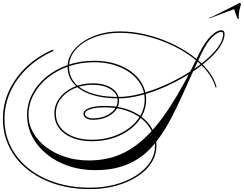

<svg xmlns="http://www.w3.org/2000/svg" viewBox="-107 -1036 1685 1327"><path d="M1271 -669Q1310 -748 1351.5 -787.5Q1393 -827 1421 -827Q1445 -827 1445 -802Q1445 -759 1411 -709.5Q1377 -660 1318 -610Q1259 -560 1184 -514.5Q1109 -469 1026.5 -433Q944 -397 863 -376.5Q782 -356 712 -356Q603 -356 524 -382.5Q445 -409 402.5 -458Q360 -507 360 -574Q360 -625 388 -669Q416 -713 466 -747Q516 -781 581 -800Q646 -819 721 -819Q809 -819 898 -798Q987 -777 1069 -740Q1151 -703 1218.5 -654Q1286 -605 1331 -548.5Q1376 -492 1390 -433L1383 -431Q1368 -489 1323 -544.5Q1278 -600 1211 -648Q1144 -696 1063.5 -732Q983 -768 895 -788.5Q807 -809 721 -809Q647 -809 583.5 -791Q520 -773 472 -741.5Q424 -710 397 -667.5Q370 -625 370 -575Q370 -476 460.5 -421Q551 -366 712 -366Q780 -366 859.5 -386.5Q939 -407 1020 -442Q1101 -477 1175.5 -521.5Q1250 -566 1308.5 -615Q1367 -664 1401 -711.5Q1435 -759 1435 -800Q1435 -816 1423 -816Q1399 -816 1362 -782Q1325 -748 1286 -667Q1238 -567 1197.5 -476Q1157 -385 1118.5 -303.5Q1080 -222 1039.5 -154Q999 -86 952.5 -31.5Q906 23 848 61Q790 99 717 119.5Q644 140 550 140Q451 140 366 111Q281 82 216.5 30Q152 -22 116 -91.5Q80 -161 80 -241Q80 -319 116 -387Q152 -455 215.5 -506.5Q279 -558 362.5 -587Q446 -616 542 -616Q647 -616 728.5 -581Q810 -546 856.5 -485Q903 -424 903 -346Q903 -286 874 -234.5Q845 -183 794 -143.5Q743 -104 675 -82Q607 -60 529 -60Q450 -60 391.5 -84Q333 -108 301 -151Q269 -194 269 -252Q269 -311 304 -358Q339 -405 399 -432.5Q459 -460 534 -460Q615 -460 665.5 -426.5Q716 -393 716 -340Q716 -303 692 -273Q668 -243 627 -225.5Q586 -208 534 -208Q506 -208 488 -219.5Q470 -231 470 -249Q470 -275 510.5 -289.5Q551 -304 616 -304Q722 -304 802.5 -268.5Q883 -233 928.5 -171Q974 -109 974 -27Q974 36 939 90Q904 144 841 184.5Q778 225 694.5 248Q611 271 514 271Q382 271 272 235Q162 199 81.5 134Q1 69 -43 -20.5Q-87 -110 -87 -216Q-87 -316 -45 -407.5Q-3 -499 74.5 -573Q152 -647 258 -693L263 -684Q160 -639 83.5 -566.5Q7 -494 -34.5 -403.5Q-76 -313 -76 -214Q-76 -110 -32.5 -23Q11 64 90 127.5Q169 191 277 226Q385 261 514 261Q609 261 690.5 239Q772 217 833.5 177.5Q895 138 929.5 85.5Q964 33 964 -27Q964 -105 919.5 -165.5Q875 -226 796.5 -260Q718 -294 617 -294Q553 -294 516.5 -281.5Q480 -269 480 -249Q480 -236 495.5 -227Q511 -218 534 -218Q583 -218 621.5 -234Q660 -250 683 -278Q706 -306 706 -341Q706 -389 657.5 -419.5Q609 -450 534 -450Q462 -450 404 -424Q346 -398 312.5 -353Q279 -308 279 -252Q279 -197 310 -156Q341 -115 397.5 -92.5Q454 -70 529 -70Q604 -70 670 -91.5Q736 -113 786 -151Q836 -189 864.5 -239Q893 -289 893 -346Q893 -421 847.5 -479.5Q802 -538 722.5 -572Q643 -606 542 -606Q449 -606 367 -577.5Q285 -549 223 -499Q161 -449 125.5 -382.5Q90 -316 90 -241Q90 -176 122.5 -119Q155 -62 212 -19Q269 24 344.5 48.5Q420 73 506 73Q576 73 638.5 59Q701 45 757 16Q813 -13 865.5 -57Q918 -101 968 -161Q1018 -221 1067.5 -297Q1117 -373 1167.5 -465.5Q1218 -558 1271 -669ZM1341 -909 1340 -913Q1355 -918 1385.5 -933.5Q1416 -949 1450.5 -966Q1485 -983 1512.5 -997Q1540 -1011 1549 -1016Q1558 -1016 1558 -1005Q1553 -990 1548 -967.5Q1543 -945 1543 -924Q1543 -920 1543 -916Q1543 -912 1544 -907Q1544 -905 1540 -905Q1538 -905 1535 -908Q1528 -924 1522 -939.5Q1516 -955 1512 -973Z"/></svg>

Font: Ballet 24pt
Style: Regular
Weight: 400
Designer: Maximiliano R. Sproviero
Foundry: Omnibus-Type
Version: Version 1.100